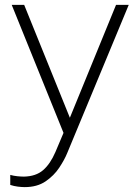

<svg xmlns="http://www.w3.org/2000/svg" viewBox="-20 -546 569 786"><path d="M81 220Q132 220 166.5 196.5Q201 173 222.5 140.5Q244 108 255 81L507 -526H455L266 -64L79 -526H28L240 -2L207 76Q186 125 156.5 150.5Q127 176 78 177Q67 177 51.5 175.5Q36 174 22 170V211Q37 216 53 218Q69 220 81 220Z"/></svg>

Font: Plus Jakarta Sans ExtraLight
Style: Regular
Weight: 200
Designer: Gumpita Rahayu
Foundry: Tokotype
Version: Version 2.004; ttfautohint (v1.8.3)